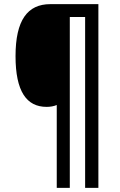

<svg xmlns="http://www.w3.org/2000/svg" viewBox="-20 -780 578 927"><path d="M455 127V-760H223C113 -760 55 -683 55 -509C55 -339 108 -264 205 -264C223 -264 240 -267 254 -273V127H317V-698H391V127Z"/></svg>

Font: Noto Sans Devanagari Condensed Medium
Style: Regular
Weight: 500
Width: 3
Designer: Jelle Bosma - Monotype Design Team
Foundry: Monotype Imaging Inc.
Version: Version 2.004